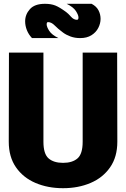

<svg xmlns="http://www.w3.org/2000/svg" viewBox="-20 -976 662 1008"><path d="M311 12Q231 12 166.5 -15.5Q102 -43 64 -97.5Q26 -152 26 -232L27 -700H208V-232Q208 -168 235 -144.5Q262 -121 311 -121Q360 -121 387 -144.5Q414 -168 414 -232V-700H595L596 -232Q596 -152 558 -97.5Q520 -43 455.5 -15.5Q391 12 311 12ZM148 -776Q130 -795 121 -818Q112 -841 112 -864Q112 -900 137 -928Q162 -956 216 -956Q248 -956 270.5 -947Q293 -938 327 -913Q338 -905 352.5 -888.5Q367 -872 384 -872Q392 -872 392 -884Q392 -897 378.5 -918Q365 -939 330 -956H461Q486 -943 497 -922Q508 -901 508 -877Q508 -853 496 -829.5Q484 -806 460 -791Q436 -776 401 -776Q373 -776 350 -784.5Q327 -793 311 -805Q285 -824 267.5 -842Q250 -860 232 -860Q225 -860 225 -848Q225 -835 238.5 -814Q252 -793 287 -776Z"/></svg>

Font: Panamera Black
Style: Regular
Weight: 900
Designer: Bastien Sozeau
Foundry: NBR — Bastien Sozeau
Version: Version 3.002; ttfautohint (v1.8.4.7-5d5b);gftools[0.9.33]